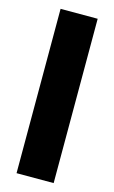

<svg xmlns="http://www.w3.org/2000/svg" viewBox="-111 -745 471 790"><g transform="rotate(15 124.5 -350.0)"><path d="M45 -700H203V0H45Z"/></g></svg>

Font: Phudu Light
Style: Bold
Weight: 700
Version: Version 1.005;gftools[0.9.23]